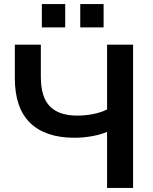

<svg xmlns="http://www.w3.org/2000/svg" viewBox="-20 -925 752 945"><path d="M507 0V-276Q478 -263 434 -255Q390 -247 346 -247Q204 -247 128.5 -320Q53 -393 53 -541V-705H181V-547Q181 -447 225.5 -401.5Q270 -356 360 -356Q398 -356 435.5 -363Q473 -370 507 -386V-705H635V0ZM375 -790V-905H490V-790ZM186 -790V-905H301V-790Z"/></svg>

Font: MulishBold
Style: Bold
Weight: 700
Designer: Vernon Adams
Foundry: Vernon Adams
Version: Version 3.602; ttfautohint (v1.8.3)